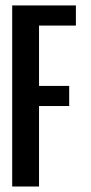

<svg xmlns="http://www.w3.org/2000/svg" viewBox="-20 -679 333 699"><path d="M122.1 0H24.4V-659.2H256.3V-585.9H122.1V-366.2H231.9V-293H122.1Z"/></svg>

Font: Alegre Sans
Style: Regular
Weight: 400
Width: 3
Designer: GrandChaos9000
Version: Version 1.2.6 - August 1, 2014